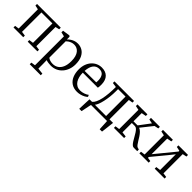

<svg xmlns="http://www.w3.org/2000/svg" viewBox="211 -1727 3131 3131"><g transform="rotate(45 1777.0 -161.0)"><path d="M34.5 0V-37L106.5 -47.5V-490.5L35 -505.5V-542.5H582.5V-505.5L514 -490V-47.5L586 -37V0H362.5V-37L437 -47.5V-495H183.5V-47.5L259.5 -37V0Z M646 237V199.5L718.5 188V-479L644 -496.5V-534L765.5 -552H772.5L788 -538.5V-476Q803.5 -493 828.5 -512Q853.5 -531 887.5 -544.2Q921.5 -557.5 964 -557.5Q1021 -557.5 1069.5 -529.2Q1118 -501 1147.5 -442Q1177 -383 1177 -290.5Q1177 -227.5 1157.5 -172.8Q1138 -118 1101.8 -76.5Q1065.5 -35 1015.5 -12Q965.5 11 904.5 11Q875 11 844 6.2Q813 1.5 794 -6L796 80V188L900 199.5V237ZM906 -31Q960 -31 1001.5 -58Q1043 -85 1067 -140Q1091 -195 1091 -279.5Q1091 -338.5 1078.8 -380.8Q1066.5 -423 1044.8 -450Q1023 -477 994.8 -490Q966.5 -503 934.5 -503Q902.5 -503 875.5 -493Q848.5 -483 828 -469Q807.5 -455 796 -442.5V-67Q804.5 -55 834.8 -43Q865 -31 906 -31Z M1506.5 11Q1430 11 1377 -24.5Q1324 -60 1297 -123.5Q1270 -187 1270 -271Q1270 -336 1289.2 -388.8Q1308.5 -441.5 1342.5 -479.2Q1376.5 -517 1421.5 -537.2Q1466.5 -557.5 1517.5 -557.5Q1605 -557.5 1655 -507.8Q1705 -458 1708 -363Q1708 -334 1707 -313.8Q1706 -293.5 1702 -278H1355Q1355 -229.5 1365.5 -186.5Q1376 -143.5 1397.5 -110.5Q1419 -77.5 1451.8 -59Q1484.5 -40.5 1528.5 -40.5Q1571.5 -40.5 1614.2 -56Q1657 -71.5 1680 -91L1694.5 -58Q1675.5 -39 1645.8 -23.5Q1616 -8 1579.8 1.5Q1543.5 11 1506.5 11ZM1355.5 -319 1621.5 -321.5Q1623 -330 1623.5 -342.8Q1624 -355.5 1624 -365Q1624 -430 1595.8 -471.2Q1567.5 -512.5 1503 -512.5Q1471 -512.5 1445 -500.5Q1419 -488.5 1400 -464.2Q1381 -440 1369.8 -403.8Q1358.5 -367.5 1355.5 -319Z M1782 0V-45.5L1796.5 -46.5Q1823 -67 1843 -108.5Q1863 -150 1876 -208.5Q1889 -267 1895.2 -339.5Q1901.5 -412 1901.5 -494L1821 -505.5V-542.5H2272.5V-505.5L2201 -494V0ZM1863.5 -46.5H2123.5V-495H1951.5V-449Q1951.5 -382.5 1944.5 -318.8Q1937.5 -255 1925.2 -200.2Q1913 -145.5 1897.2 -105.2Q1881.5 -65 1863.5 -46.5ZM1730.5 180Q1732 142.5 1733.2 104.8Q1734.5 67 1736 28.5Q1737.5 -10 1740 -48H1885.5L1823.5 -7Q1819 11.5 1813.5 37.5Q1808 63.5 1802.5 91.2Q1797 119 1792.2 142.8Q1787.5 166.5 1784 180ZM2202 180Q2200.5 157 2199.2 133.5Q2198 110 2197 87Q2196 64 2194.8 41.8Q2193.5 19.5 2192 -0.5L2147 -47.5H2283Q2280.5 -25 2277.8 -2.2Q2275 20.5 2272.5 43.5Q2270 66.5 2267.2 89.5Q2264.5 112.5 2261.8 135.2Q2259 158 2256 180Z M2350.5 0V-37L2425 -47V-490.5L2352 -505.5V-542.5H2581V-505.5L2500.5 -490.5V-301.5H2594.5L2737 -490.5L2662.5 -505.5V-542.5H2868.5V-505.5L2797 -490.5L2639.5 -292.5Q2669.5 -281 2694.8 -254.5Q2720 -228 2741.8 -194.8Q2763.5 -161.5 2782.5 -129.5Q2801.5 -97.5 2819.2 -74.8Q2837 -52 2854 -46.5L2887.5 -37V0H2808Q2786.5 0 2767 -19Q2747.5 -38 2728.8 -68Q2710 -98 2691.5 -131.5Q2673 -165 2653.8 -195Q2634.5 -225 2614.2 -244Q2594 -263 2571.5 -263H2500.5V-47L2585 -37V0Z M2938 0V-37L3011.5 -47V-490.5L2939.5 -505.5V-542.5H3168V-505.5L3088.5 -490.5V-131L3162.5 -221L3369 -473V-490.5L3296 -505.5V-542.5H3517V-505.5L3446.5 -490.5V-47L3519 -37V0H3291V-37L3369 -47V-410L3289 -309.5L3088.5 -67V-47L3152.5 -37V0Z"/></g></svg>

Font: Merriweather 48pt Light
Style: Regular
Weight: 300
Version: Version 2.100